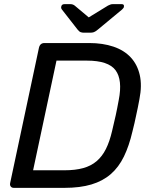

<svg xmlns="http://www.w3.org/2000/svg" viewBox="-20 -908 729 928"><path d="M29 -23 168 -676Q173 -700 195 -700H411Q477 -700 528.5 -682.5Q580 -665 612 -630.5Q644 -596 655.5 -545.5Q667 -495 654 -429Q650 -407 646 -387.5Q642 -368 638 -350Q634 -332 630 -313Q626 -294 620 -272Q604 -203 579 -151.5Q554 -100 515.5 -66.5Q477 -33 422 -16.5Q367 0 291 0H47Q37 0 32 -6.5Q27 -13 29 -23ZM292 -85Q344 -85 382 -95.5Q420 -106 447 -129Q474 -152 492 -188Q510 -224 522 -276Q527 -299 531.5 -317Q536 -335 539.5 -351.5Q543 -368 546.5 -385.5Q550 -403 554 -425Q573 -522 538.5 -568.5Q504 -615 400 -615H253L140 -85ZM276 -876Q278 -888 292 -888H320Q332 -888 341 -881L409 -824L502 -881Q508 -884 513.5 -886Q519 -888 525 -888H568Q581 -888 579 -876Q579 -870 570 -862L453 -765Q441 -755 433.5 -752.5Q426 -750 417 -750H385Q377 -750 370 -752.5Q363 -755 355 -765L280 -861Q274 -868 276 -876Z"/></svg>

Font: SVN-Rubik
Style: Italic
Weight: 400
Italic angle: -12°
Designer: Hubert and Fischer
Foundry: Hubert & Fischer
Version: Version 2.101; ttfautohint (v1.8.3)